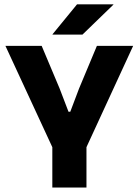

<svg xmlns="http://www.w3.org/2000/svg" viewBox="-20 -846 626 866"><path d="M223 -167 4.5 -639H168L249 -446.5L289 -342H297L336.5 -446.5L417 -639H580.5L363 -167ZM216 0V-307.5H370V0ZM327.5 -826.5H491.5V-825L352 -690H217V-691.5Z"/></svg>

Font: Anek Telugu Medium
Style: Bold
Weight: 700
Version: Version 1.003